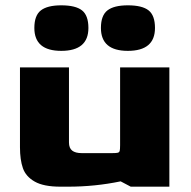

<svg xmlns="http://www.w3.org/2000/svg" viewBox="-20 -701 716 721"><path d="M55 -148V-448H239V-166Q239 -145 251 -135.5Q263 -126 287 -126H401Q417 -126 422.5 -127.5Q428 -129 429.5 -134.5Q431 -140 431 -156V-448H616V0H471L433 -20Q337 0 236 0H207Q144 0 110.5 -19Q77 -38 66 -69.5Q55 -101 55 -148ZM359 -596Q359 -643 383.5 -662Q408 -681 460 -681Q514 -681 538 -662Q562 -643 562 -596Q562 -510 460 -510Q359 -510 359 -596ZM109 -596Q109 -643 133.5 -662Q158 -681 210 -681Q264 -681 288 -662Q312 -643 312 -596Q312 -510 210 -510Q109 -510 109 -596Z"/></svg>

Font: Gold Bold
Style: Regular
Weight: 400
Designer: jaiki
Version: Version 1.000